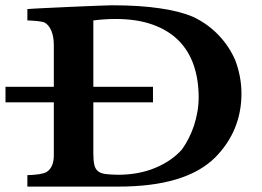

<svg xmlns="http://www.w3.org/2000/svg" viewBox="-79 -692 970 712"><path d="M267.1 -370.1H488.3V-312.5H267.1V-124Q267.1 -96.7 270.8 -80.8Q274.4 -64.9 284.7 -56.9Q294.9 -48.8 312.7 -46.6Q330.6 -44.4 358.4 -43.9Q435.1 -43.9 496.3 -69.3Q557.6 -94.7 595.7 -137.7Q609.4 -156.7 620.8 -179.2Q632.3 -201.7 640.4 -226.3Q648.4 -251 653.1 -277.6Q657.7 -304.2 657.7 -331.1Q657.7 -397 639.2 -450.7Q620.6 -504.4 582.8 -542.2Q544.9 -580.1 486.8 -600.8Q428.7 -621.6 349.6 -621.6Q327.6 -621.6 306.9 -620.1Q286.1 -618.7 267.1 -616.2ZM22.5 -658.7H27.3Q34.2 -659.2 50 -660.2Q65.9 -661.1 87.4 -662.1Q108.9 -663.1 134.3 -664.3Q159.7 -665.5 185.8 -666.7Q211.9 -668 237.1 -668.9Q262.2 -669.9 282.7 -670.7Q303.2 -671.4 317.9 -671.9Q332.5 -672.4 337.9 -672.4Q439 -672.4 514.4 -661.1Q589.8 -649.9 637.2 -629.4Q690.4 -604.5 731 -562.3Q771.5 -520 793.5 -468.3Q804.2 -440.4 810.3 -408.9Q816.4 -377.4 816.4 -345.2Q816.4 -206.5 718.3 -107.4Q663.6 -53.7 574.5 -26.9Q485.4 0 358.4 0H22.5V-42.5Q46.4 -43 65.4 -45.9Q84.5 -48.8 94.2 -54.2H93.8Q120.6 -71.3 120.6 -116.2V-312.5H-58.6V-370.1H120.6V-523.9Q120.6 -557.6 110.8 -579.3Q101.1 -601.1 84.5 -609.4Q74.7 -612.3 57.9 -614Q41 -615.7 22.5 -616.2Z"/></svg>

Font: XB Niloofar
Style: Bold
Weight: 700
Designer: Behnam
Foundry: Irmug
Version: Version 7.201 2008